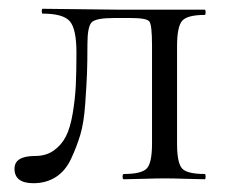

<svg xmlns="http://www.w3.org/2000/svg" viewBox="-20 -408 517 437"><path d="M56 9Q13 9 13 -24Q13 -53 60 -53Q85 -53 102.5 -65.5Q120 -78 130 -97.5Q140 -117 145.5 -150Q151 -183 152.5 -213.5Q154 -244 154 -288Q154 -342 139 -359.5Q124 -377 77 -377Q75 -377 75 -382.5Q75 -388 77 -388L250 -386H446Q448 -386 448 -380Q448 -374 446 -374Q406 -374 394.5 -360.5Q383 -347 383 -303V-81Q383 -37 394.5 -24.5Q406 -12 446 -12Q448 -12 448 -6Q448 0 446 0Q434 0 403.5 -1Q373 -2 356 -2Q338 -2 305.5 -1Q273 0 262 0Q259 0 259 -6Q259 -12 262 -12Q302 -12 314 -24.5Q326 -37 326 -81V-305Q326 -351 320 -359Q314 -367 278 -367H239Q198 -367 188.5 -357Q179 -347 179 -308Q179 -266 178 -240.5Q177 -215 174 -172Q171 -129 163 -102Q155 -75 142 -47Q129 -19 107 -5Q85 9 56 9Z"/></svg>

Font: Cormorant Infant
Style: Regular
Weight: 400
Designer: Christian Thalmann (Catharsis Fonts)
Version: Version 1.000;PS 002.000;hotconv 1.0.88;makeotf.lib2.5.64775